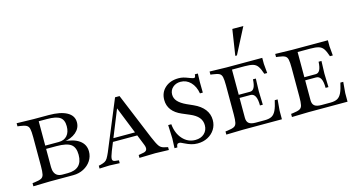

<svg xmlns="http://www.w3.org/2000/svg" viewBox="-77 -1030 2535 1362"><g transform="rotate(-15 1190.5 -349.5)"><path d="M29 3V-20L45 -22Q78 -26 93.5 -33.5Q109 -41 113.5 -61Q118 -81 118 -121V-335Q118 -376 113.5 -395.5Q109 -415 93.5 -423Q78 -431 46 -435L30 -437V-460L153 -457H265Q351 -457 398 -431Q445 -405 445 -356Q445 -313 410 -283Q375 -253 315 -245L312 -250Q390 -246 432 -216Q474 -186 474 -134Q474 -97 454 -66.5Q434 -36 399.5 -18Q365 0 323 0H152ZM250 -24H288Q397 -24 397 -130Q397 -185 366.5 -207.5Q336 -230 260 -230H179V-254H284Q324 -254 346 -279Q368 -304 368 -348Q368 -395 340 -414Q312 -433 245 -433H185V-96Q185 -73 192.5 -56.5Q200 -40 214.5 -32Q229 -24 250 -24Z M515 3V-18L529 -21Q549 -26 561 -32.5Q573 -39 581.5 -53Q590 -67 601 -92L752 -457H785L925 -118Q947 -66 960 -48Q973 -30 994 -25L1024 -18V3L925 0L808 3V-18L846 -25Q865 -29 869.5 -42.5Q874 -56 865 -78L734 -406H757L631 -94Q615 -54 616 -38.5Q617 -23 637 -21L663 -18V3L588 0ZM647 -155 658 -180H831L840 -155Z M1234 11Q1210 11 1188 4.5Q1166 -2 1140 -15Q1127 -22 1120 -24.5Q1113 -27 1107 -27Q1097 -27 1092.5 -20.5Q1088 -14 1087 1H1066L1069 -70L1065 -169H1088Q1094 -102 1132 -59.5Q1170 -17 1225 -17Q1266 -17 1291 -40.5Q1316 -64 1316 -101Q1316 -134 1296 -158Q1276 -182 1233 -200L1179 -223Q1132 -243 1108 -274.5Q1084 -306 1084 -348Q1084 -403 1122 -437Q1160 -471 1221 -471Q1240 -471 1256 -467Q1272 -463 1300 -452Q1311 -448 1317.5 -446Q1324 -444 1328 -444Q1335 -444 1337.5 -449.5Q1340 -455 1341 -468H1363L1361 -406L1362 -328H1341Q1332 -381 1301.5 -412Q1271 -443 1228 -443Q1194 -443 1171 -422.5Q1148 -402 1148 -370Q1148 -342 1168 -320Q1188 -298 1229 -279L1276 -258Q1327 -235 1353.5 -200.5Q1380 -166 1380 -122Q1380 -84 1361 -54Q1342 -24 1309 -6.5Q1276 11 1234 11Z M1446 3V-20L1462 -22Q1494 -26 1509.5 -33.5Q1525 -41 1529.5 -61Q1534 -81 1534 -121V-335Q1534 -376 1529.5 -396Q1525 -416 1510 -423.5Q1495 -431 1463 -435L1447 -437V-460L1570 -457H1833V-413L1839 -344H1818Q1806 -381 1793 -400Q1780 -419 1758 -425.5Q1736 -432 1697 -432H1604V-78Q1604 -50 1619.5 -37.5Q1635 -25 1670 -25H1736Q1768 -25 1787 -35Q1806 -45 1818.5 -71Q1831 -97 1841 -144H1862L1855 -63V0H1569ZM1730 -135Q1730 -180 1718.5 -202Q1707 -224 1684 -224H1594V-247H1687Q1707 -247 1717.5 -266.5Q1728 -286 1730 -327H1751L1748 -235L1751 -135ZM1652 -520 1681 -710H1762L1664 -520Z M1928 3V-20L1944 -22Q1976 -26 1991.5 -33.5Q2007 -41 2011.5 -61Q2016 -81 2016 -121V-335Q2016 -376 2011.5 -396Q2007 -416 1992 -423.5Q1977 -431 1945 -435L1929 -437V-460L2052 -457H2315V-413L2321 -344H2300Q2288 -381 2275 -400Q2262 -419 2240 -425.5Q2218 -432 2179 -432H2086V-78Q2086 -50 2101.5 -37.5Q2117 -25 2152 -25H2218Q2250 -25 2269 -35Q2288 -45 2300.5 -71Q2313 -97 2323 -144H2344L2337 -63V0H2051ZM2212 -135Q2212 -180 2200.5 -202Q2189 -224 2166 -224H2076V-247H2169Q2189 -247 2199.5 -266.5Q2210 -286 2212 -327H2233L2230 -235L2233 -135Z"/></g></svg>

Font: Baskervville SC
Style: Regular
Weight: 400
Designer: Alexis Faudot, Rémi Forte, Morgane Pierson, Rafael Ribas, Tanguy Vanlaeys, Rosalie Wagner, Thomas Huot-Marchand
Foundry: ANRT
Version: Version 1.100